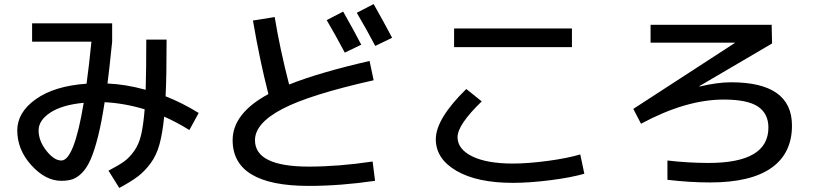

<svg xmlns="http://www.w3.org/2000/svg" viewBox="-20 -860 4040 945"><path d="M282 30Q204 30 134.5 -46.5Q65 -123 65 -218Q65 -307 156.5 -372Q248 -437 406 -448Q419 -543 430 -655H138V-745H532V-655Q517 -508 509 -449Q600 -445 697 -418Q700 -519 700 -665H800Q800 -481 795 -386Q877 -354 958 -304L912 -220Q851 -258 788 -286Q780 -204 765 -149.5Q750 -95 721 -56Q692 -17 658.5 8.5Q625 34 567 65L514 -20Q564 -46 590.5 -65Q617 -84 640.5 -117Q664 -150 675 -198Q686 -246 692 -322Q593 -352 495 -357Q480 -258 462.5 -188.5Q445 -119 426.5 -76.5Q408 -34 384.5 -10Q361 14 337.5 22Q314 30 282 30ZM392 -354Q286 -344 228 -306Q170 -268 170 -218Q170 -167 208 -118.5Q246 -70 282 -70Q345 -70 392 -354Z M1588 -761 1669 -803Q1729 -697 1758 -640L1677 -601Q1631 -688 1588 -761ZM1736 -797 1819 -840Q1870 -750 1910 -674L1827 -634Q1785 -714 1736 -797ZM1799 -560 1819 -465Q1503 -394 1369 -323.5Q1235 -253 1235 -170Q1235 -40 1500 -40Q1646 -40 1814 -65L1826 30Q1655 55 1500 55Q1125 55 1125 -170Q1125 -302 1301 -397Q1258 -565 1225 -759L1332 -776Q1358 -618 1403 -444Q1551 -503 1799 -560Z M2215 -628V-720H2795V-628ZM2125 -175Q2125 -275 2275 -422L2351 -361Q2232 -246 2232 -185Q2232 -126 2304 -90.5Q2376 -55 2505 -55Q2578 -55 2675.5 -68Q2773 -81 2836 -100L2856 -5Q2791 14 2688.5 27Q2586 40 2505 40Q2329 40 2227 -19Q2125 -78 2125 -175Z M3780 -646 3422 -436 3423 -434Q3511 -455 3578 -455Q3878 -455 3878 -242Q3878 -105 3776.5 -33.5Q3675 38 3475 38Q3375 38 3265 25V-70Q3368 -58 3468 -58Q3762 -58 3762 -232Q3762 -301 3710.5 -335.5Q3659 -370 3542 -370Q3356 -370 3135 -251L3097 -324L3596 -648V-650H3182V-738H3778Z"/></svg>

Font: Mplus 1p Medium
Style: Regular
Weight: 500
Version: Version 1.061